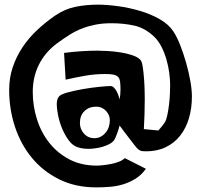

<svg xmlns="http://www.w3.org/2000/svg" viewBox="-20 -769 867 827"><path d="M806.6 -353.5Q806.6 -302.7 793.9 -259.8Q781.2 -216.8 756.3 -185.1Q731.4 -153.3 694.3 -135.3Q657.2 -117.2 609.4 -117.2Q597.7 -117.2 590.8 -118.2Q584 -119.1 575.2 -126Q571.3 -128.9 559.6 -143.6Q547.9 -158.2 534.7 -175.8Q521.5 -193.4 509.8 -208.5Q498 -223.6 495.1 -228.5Q494.1 -223.6 491.2 -214.4Q488.3 -205.1 484.9 -195.3Q481.4 -185.5 477.5 -176.8Q473.6 -168 470.7 -164.1Q462.9 -154.3 449.2 -147.5Q435.5 -140.6 419.9 -136.2Q404.3 -131.8 388.7 -129.9Q373 -127.9 362.3 -127.9Q335 -127.9 314.5 -134.8Q293 -141.6 276.4 -164.1Q259.8 -186.5 248 -214.4Q236.3 -242.2 230.5 -271Q224.6 -299.8 224.6 -320.3Q224.6 -328.1 226.1 -336.4Q227.5 -344.7 233.4 -352.5Q240.2 -362.3 270.5 -370.6Q300.8 -378.9 337.4 -385.3Q374 -391.6 408.2 -395Q442.4 -398.4 456.1 -398.4Q463.9 -398.4 470.7 -391.6Q477.5 -384.8 482.4 -375.5Q487.3 -366.2 490.7 -356.4Q494.1 -346.7 495.1 -340.8Q499 -360.4 499 -382.8Q499 -404.3 497.1 -418Q495.1 -431.6 487.8 -438.5Q480.5 -445.3 467.3 -447.8Q454.1 -450.2 432.6 -450.2Q389.6 -450.2 347.2 -442.9Q304.7 -435.5 262.7 -425.8L255.9 -541Q292 -545.9 328.6 -548.3Q365.2 -550.8 402.3 -550.8Q417 -550.8 443.4 -549.3Q469.7 -547.9 498 -543.5Q526.4 -539.1 550.8 -530.8Q575.2 -522.5 585.9 -509.8Q591.8 -502 595.2 -478.5Q598.6 -455.1 600.6 -427.7Q602.5 -400.4 603 -376Q603.5 -351.6 603.5 -341.8Q603.5 -309.6 602.5 -277.3Q601.6 -245.1 599.6 -212.9L662.1 -207Q668.9 -214.8 676.3 -223.6Q683.6 -232.4 689.5 -241.2Q696.3 -252 700.7 -272.9Q705.1 -293.9 708 -317.9Q710.9 -341.8 711.9 -364.7Q712.9 -387.7 712.9 -402.3Q712.9 -425.8 709 -455.1Q705.1 -484.4 696.8 -513.2Q688.5 -542 675.3 -567.9Q662.1 -593.8 643.6 -611.3Q604.5 -648.4 558.6 -658.7Q512.7 -668.9 460 -668.9Q422.9 -668.9 392.6 -663.1Q362.3 -657.2 334 -646.5Q305.7 -635.7 278.8 -618.7Q252 -601.6 222.7 -580.1Q172.9 -542 147 -489.3Q121.1 -436.5 121.1 -373Q121.1 -312.5 139.2 -255.4Q157.2 -198.2 192.4 -153.8Q227.5 -109.4 278.8 -82.5Q330.1 -55.7 396.5 -55.7Q408.2 -55.7 425.3 -57.6Q442.4 -59.6 460 -63Q477.5 -66.4 493.2 -72.8Q508.8 -79.1 517.6 -87.9L608.4 -42Q589.8 -15.6 564.9 0Q540 15.6 512.2 24.4Q484.4 33.2 454.1 35.6Q423.8 38.1 394.5 38.1Q304.7 38.1 234.9 3.4Q165 -31.2 117.2 -89.4Q69.3 -147.5 44.4 -223.1Q19.5 -298.8 19.5 -381.8Q19.5 -434.6 35.2 -480.5Q50.8 -526.4 77.6 -566.4Q104.5 -606.4 140.6 -640.1Q176.8 -673.8 217.8 -702.1Q259.8 -730.5 305.2 -739.7Q350.6 -749 401.4 -749Q438.5 -749 486.3 -742.7Q534.2 -736.3 581.1 -722.7Q627.9 -709 667 -687Q706.1 -665 726.6 -633.8Q742.2 -610.4 756.3 -574.2Q770.5 -538.1 781.7 -498.5Q793 -459 799.8 -420.4Q806.6 -381.8 806.6 -353.5ZM453.1 -251Q453.1 -274.4 436 -292Q418.9 -309.6 394.5 -309.6Q363.3 -309.6 343.8 -290.5Q324.2 -271.5 324.2 -239.3Q324.2 -212.9 341.8 -193.4Q359.4 -173.8 386.7 -173.8Q402.3 -173.8 414.6 -180.7Q426.8 -187.5 435.5 -198.2Q444.3 -209 448.7 -222.7Q453.1 -236.3 453.1 -251Z"/></svg>

Font: Slackey
Style: Regular
Weight: 400
Designer: Squid
Foundry: Font Diner, Inc DBA Sideshow
Version: Version 1.001